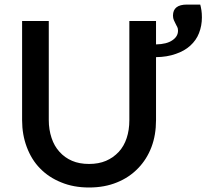

<svg xmlns="http://www.w3.org/2000/svg" viewBox="-20 -812 903 840"><path d="M797.9 -792H856Q858.4 -784.2 861.3 -766.6Q863.3 -753.4 863.3 -735.8Q863.3 -699.2 850.6 -667Q838.9 -636.2 812 -611.8Q786.6 -588.9 749 -576.2Q710.9 -562.5 662.6 -562V-286.1Q662.6 -221.2 642.6 -168.5Q622.1 -114.7 584 -75.7Q545.4 -35.6 492.2 -14.2Q438 8.3 369.6 8.3Q301.3 8.3 247.6 -14.2Q192.9 -36.1 154.8 -75.7Q118.2 -112.8 97.2 -168.5Q76.7 -222.7 76.7 -286.1V-720.2H193.4V-286.6Q193.4 -245.1 205.6 -208.5Q217.3 -172.9 240.2 -147.9Q263.2 -122.1 295.4 -108.4Q327.1 -94.7 369.6 -94.7Q411.6 -94.7 443.8 -108.4Q475.6 -122.1 499.5 -147.5Q522.5 -172.4 534.2 -208Q545.9 -243.2 545.9 -286.1V-720.2H662.6V-617.7Q709.5 -618.7 733.9 -635.7Q758.8 -652.3 758.8 -677.7Q758.8 -688 755.4 -694.3Q753.9 -696.3 751.5 -701.4Q749 -706.5 748 -708.5Q745.6 -712.9 740.7 -723.6Q736.8 -732.4 736.8 -743.7Q736.8 -792 797.9 -792Z"/></svg>

Font: Lato-SemiBold
Style: Regular
Weight: 500
Designer: Lukasz Dziedzic with Adam Twardoch and Botio Nikoltchev
Foundry: tyPoland Lukasz Dziedzic
Version: ""